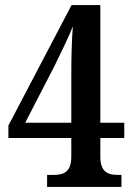

<svg xmlns="http://www.w3.org/2000/svg" viewBox="-20 -734 524 754"><path d="M165 0H457V-47H445C406 -47 374 -56 374 -119V-192H468V-252H374V-714H261L13 -241V-192H260V-119C260 -56 228 -47 188 -47H165ZM79 -252 194 -475C214 -515 252 -594 266 -630C261 -568 260 -494 260 -436V-252Z"/></svg>

Font: Noto Serif Georgian Condensed SemiBold
Style: Regular
Weight: 600
Width: 3
Designer: Monotype Design Team, Akaki Razmadze
Foundry: Google LLC
Version: Version 2.003